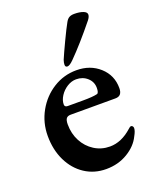

<svg xmlns="http://www.w3.org/2000/svg" viewBox="-128 -730 663 819"><g transform="rotate(-20 204.0 -320.5)"><path d="M25 -204Q25 -264 53.5 -315Q82 -366 130 -396Q178 -426 235 -426Q298 -426 340 -388Q382 -350 382 -292Q382 -274 374.5 -265Q367 -256 351 -256H148Q134 -256 128 -248Q122 -240 122 -221Q122 -179 140 -145Q158 -111 189.5 -91Q221 -71 260 -71Q312 -71 360 -114Q368 -122 373 -122Q377 -122 380 -118.5Q383 -115 383 -110Q383 -97 371 -76Q353 -38 310 -12Q267 14 212 14Q158 14 115.5 -14Q73 -42 49 -91.5Q25 -141 25 -204ZM219 -295Q263 -295 283 -300Q292 -302 292 -326Q292 -353 271.5 -371.5Q251 -390 221 -390Q200 -390 180 -377.5Q160 -365 147.5 -345.5Q135 -326 135 -307Q135 -295 149 -295ZM196 -465Q196 -474 200 -486Q211 -512 234 -560.5Q257 -609 270 -632Q277 -645 286 -650Q295 -655 309 -655Q333 -655 349 -649Q365 -643 365 -632Q365 -622 355 -609Q287 -525 234 -472Q216 -454 206 -454Q196 -454 196 -465Z"/></g></svg>

Font: EB Garamond SemiBold
Style: Regular
Weight: 600
Designer: Georg Duffner and Octavio Pardo
Foundry: Georg Duffner
Version: Version 1.000